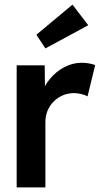

<svg xmlns="http://www.w3.org/2000/svg" viewBox="-20 -809 461 829"><path d="M52 0V-527H173L175 -359L158 -397Q169 -437 196 -469Q223 -501 258.5 -519.5Q294 -538 333 -538Q350 -538 365.5 -535Q381 -532 391 -528L358 -393Q347 -399 331 -403Q315 -407 299 -407Q274 -407 251.5 -397.5Q229 -388 212 -371Q195 -354 185.5 -331.5Q176 -309 176 -281V0ZM176 -600 137 -659 293 -789 361 -700Z"/></svg>

Font: Our Lexend Medium
Style: Regular
Weight: 500
Designer: Bonnie Shaver-Troup, Thomas Jockin
Foundry: Lexend
Version: Version 1.007